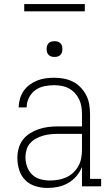

<svg xmlns="http://www.w3.org/2000/svg" viewBox="-20 -923 540 951"><path d="M215 8Q185 8 155.5 -1Q126 -10 105 -31Q84 -52 75 -81.5Q66 -111 66 -141Q66 -165 72.5 -188.5Q79 -212 93.5 -231Q108 -250 129 -263Q150 -276 172.5 -283.5Q195 -291 219 -294Q243 -297 268 -297H386V-358Q386 -377 383 -395.5Q380 -414 372 -431Q364 -448 351 -462Q338 -476 321.5 -485Q305 -494 286 -497.5Q267 -501 248 -501Q224 -501 199.5 -496Q175 -491 155 -476.5Q135 -462 123.5 -439Q112 -416 112 -391H72Q73 -413 79 -434Q85 -455 97 -472.5Q109 -490 126.5 -503Q144 -516 164 -524Q184 -532 205.5 -535Q227 -538 248 -538Q272 -538 296 -533.5Q320 -529 341 -518.5Q362 -508 379 -490.5Q396 -473 407 -451.5Q418 -430 422 -406Q426 -382 426 -358V-37H481V0H386V-96Q376 -71 358.5 -50.5Q341 -30 317.5 -16.5Q294 -3 267.5 2.5Q241 8 215 8ZM227 -29Q248 -29 268.5 -32.5Q289 -36 308 -44.5Q327 -53 342.5 -67.5Q358 -82 368 -100Q378 -118 382 -138.5Q386 -159 386 -180V-260H268Q249 -260 230 -258Q211 -256 193.5 -251Q176 -246 159 -237Q142 -228 129.5 -214Q117 -200 111.5 -181.5Q106 -163 106 -145Q106 -121 114 -98Q122 -75 139 -58.5Q156 -42 179.5 -35.5Q203 -29 227 -29ZM250 -641Q242 -641 234.5 -643Q227 -645 221 -651Q215 -657 213 -664.5Q211 -672 211 -680Q211 -688 213 -695.5Q215 -703 221 -709Q227 -715 234.5 -717Q242 -719 250 -719Q258 -719 265.5 -717Q273 -715 279 -709Q285 -703 287 -695.5Q289 -688 289 -680Q289 -672 287 -664.5Q285 -657 279 -651Q273 -645 265.5 -643Q258 -641 250 -641ZM100 -867V-903H400V-867Z"/></svg>

Font: Iosevka Slab Extralight
Style: Regular
Weight: 200
Monospace: yes
Designer: Belleve Invis
Foundry: Belleve Invis
Version: Version 11.1.1; ttfautohint (v1.8.3)